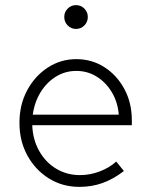

<svg xmlns="http://www.w3.org/2000/svg" viewBox="-20 -720 588 750"><path d="M290 10Q224 10 171 -23Q118 -56 87 -112.5Q56 -169 56 -240Q56 -311 86 -367Q116 -423 166.5 -456Q217 -489 278 -489Q339 -489 388 -457.5Q437 -426 466 -372Q495 -318 495 -250V-231H106Q108 -175 133 -130.5Q158 -86 199.5 -61Q241 -36 292 -36Q332 -36 370 -50.5Q408 -65 434 -89L464 -52Q424 -21 381.5 -5.5Q339 10 290 10ZM108 -272H444Q440 -321 417 -359.5Q394 -398 358 -420.5Q322 -443 278 -443Q235 -443 199 -421Q163 -399 139 -360.5Q115 -322 108 -272ZM277 -607Q258 -607 244.5 -620.5Q231 -634 231 -654Q231 -673 244.5 -686.5Q258 -700 277 -700Q296 -700 309.5 -686.5Q323 -673 323 -654Q323 -634 309.5 -620.5Q296 -607 277 -607Z"/></svg>

Font: Red Hat Text VF
Style: Regular
Weight: 300
Designer: Pentagram, MCKL
Foundry: Pentagram, MCKL
Version: Version 1.023